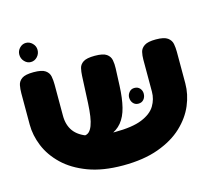

<svg xmlns="http://www.w3.org/2000/svg" viewBox="-108 -877 1128 1027"><g transform="rotate(-15 455.5 -364.0)"><path d="M452 20Q340 20 259 -10.5Q178 -41 126 -91Q74 -141 49.5 -201Q25 -261 25 -320V-494Q25 -517 29 -538Q33 -559 52 -572.5Q71 -586 117 -586Q163 -586 182 -572.5Q201 -559 205 -538Q209 -517 209 -493V-320Q209 -269 234 -234.5Q259 -200 313 -182Q367 -164 454 -164Q552 -164 605.5 -186Q659 -208 680.5 -244Q702 -280 702 -321V-499Q702 -521 706.5 -540.5Q711 -560 730.5 -573Q750 -586 794 -586Q840 -586 859 -572Q878 -558 882 -537Q886 -516 886 -493V-318Q886 -258 861 -198.5Q836 -139 783.5 -89.5Q731 -40 648.5 -10Q566 20 452 20ZM248 -139 244 -188H292Q307 -188 318 -198Q329 -208 337 -228.5Q345 -249 349.5 -279.5Q354 -310 356 -350L363 -500Q364 -522 368.5 -541.5Q373 -561 392 -573.5Q411 -586 456 -586Q502 -586 521 -572.5Q540 -559 544 -537.5Q548 -516 547 -492L543 -396Q540 -328 528 -279.5Q516 -231 490.5 -200Q465 -169 422.5 -154Q380 -139 316 -139ZM616 -278Q598 -278 587 -291Q576 -304 576 -323Q576 -338 587 -351.5Q598 -365 616 -365Q635 -365 646 -352.5Q657 -340 657 -323Q657 -304 646 -291Q635 -278 616 -278ZM118 -642Q98 -642 83 -658Q68 -674 68 -696Q68 -717 83 -732.5Q98 -748 118 -748Q138 -748 153.5 -732.5Q169 -717 169 -696Q169 -674 154 -658Q139 -642 118 -642Z"/></g></svg>

Font: Fredoka Expanded
Style: Bold
Weight: 700
Width: 7
Designer: Ben Nathan
Foundry: Milena B. Brandão, Ben Nathan
Version: Version 2.001